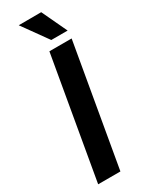

<svg xmlns="http://www.w3.org/2000/svg" viewBox="-235 -941 749 978"><g transform="rotate(-30 140.0 -452.0)"><path d="M277.8 -710.9 154.3 0H23.4L147 -710.9ZM210.4 -904.3 280.3 -755.9H184.1L78.1 -903.8Z"/></g></svg>

Font: Roboto SemiBold
Style: Italic
Weight: 600
Designer: Christian Robertson
Foundry: Google
Version: Version 3.009; 2024